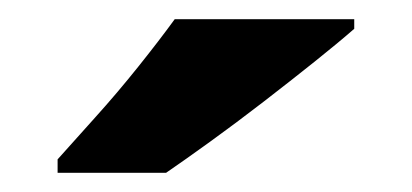

<svg xmlns="http://www.w3.org/2000/svg" viewBox="-20 -786 429 200"><path d="M349 -756Q333 -742 308 -722Q283 -702 254.5 -680Q226 -658 199 -638.5Q172 -619 153 -606H40V-620Q56 -638 79 -663.5Q102 -689 124 -716.5Q146 -744 162 -766H349Z"/></svg>

Font: Noto Sans Thai Looped ExtraBold
Style: Regular
Weight: 800
Designer: Sasikarn Vongin, Ben Mitchell
Foundry: The Fontpad Ltd
Version: Version 1.001; ttfautohint (v1.8.4.7-5d5b)